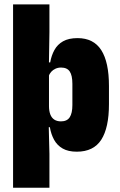

<svg xmlns="http://www.w3.org/2000/svg" viewBox="-20 -681 544 874"><path d="M329.5 9.5Q290.5 9.5 265.5 -4.8Q240.5 -19 226.5 -44.2Q212.5 -69.5 207 -102H171.5L203 -198Q203 -176 209 -160.2Q215 -144.5 227.2 -136.5Q239.5 -128.5 257.5 -128.5Q285 -128.5 297.2 -147Q309.5 -165.5 309.5 -203V-299.5Q309.5 -337.5 297.5 -355.5Q285.5 -373.5 258 -373.5Q244 -373.5 232.5 -368.2Q221 -363 213 -354Q205 -345 201 -333L168 -397H208.5Q214 -428.5 227.8 -453.5Q241.5 -478.5 267 -493Q292.5 -507.5 333 -507.5Q406 -507.5 441 -452.8Q476 -398 476 -289.5V-207Q476 -99.5 441 -45Q406 9.5 329.5 9.5ZM39.5 173.5V-661H205V-534.5L202.5 -376.5L203 -357V-143L201.5 -121L205 19V173.5Z"/></svg>

Font: Anek Odia SemiCondensed ExtraBold
Style: Regular
Weight: 800
Width: 4
Designer: Yesha Goshar & Mahesh Sahu (Odia), Yesha Goshar (Latin)
Foundry: Ek Type
Version: Version 1.003